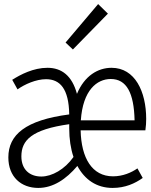

<svg xmlns="http://www.w3.org/2000/svg" viewBox="-20 -909 740 943"><path d="M510 -842 462 -889 302 -700 338 -666ZM698 -325C698 -459 643 -576 528 -576C461 -576 395 -537 358 -448C334 -537 283 -576 213 -576C144 -576 81 -543 40 -517L66 -470C101 -495 157 -520 206 -520C275 -520 318 -473 320 -347C105 -319 21 -247 21 -136C21 -40 84 14 168 14C241 14 305 -29 360 -94C396 -27 454 14 533 14C595 14 643 -8 681 -35L655 -82C625 -61 583 -43 535 -43C432 -43 379 -133 376 -269H694C697 -290 698 -307 698 -325ZM524 -521C602 -521 638 -452 641 -318H377C387 -466 456 -521 524 -521ZM183 -42C125 -42 85 -77 85 -141C85 -220 135 -273 320 -299V-278C320 -227 327 -179 341 -138C298 -77 235 -42 183 -42Z"/></svg>

Font: Kawkab Mono Light
Style: Regular
Weight: 300
Monospace: yes
Designer: Abdullah Arif
Foundry: Abdullah Arif
Version: Version 1.000;PS 000.500;hotconv 1.0.88;makeotf.lib2.5.64775